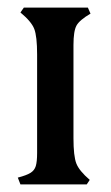

<svg xmlns="http://www.w3.org/2000/svg" viewBox="-20 -487 292 507"><path d="M27 -18Q50 -24 60.5 -30.5Q71 -37 74.5 -48.5Q78 -60 78 -83V-343Q78 -391 70.5 -410.5Q63 -430 34 -454L43 -467H212L219 -451Q190 -434 182 -419.5Q174 -405 174 -368V-122Q174 -75 181.5 -55.5Q189 -36 217 -12L209 0H34Z"/></svg>

Font: Katibeh
Style: Regular
Weight: 400
Designer: Arabic design by Kourosh Beigpour, Latin design by Eduardo Tunni, engineering by Lasse Fister
Version: Version 1.000